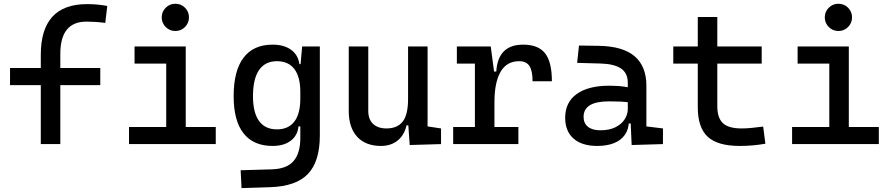

<svg xmlns="http://www.w3.org/2000/svg" viewBox="-20 -764 4728 1018"><path d="M196.3 0V-473.6Q196.3 -742.2 441.4 -742.2Q497.1 -742.2 548.8 -732.4L538.1 -642.6Q507.3 -646.5 483.9 -647.9Q460.4 -649.4 438.5 -649.4Q299.8 -649.4 299.8 -478.5V0ZM33.2 -312.5V-403.3H511.7V-312.5Z M861.3 0V-488.3H964.8V0ZM664.1 0V-90.8H871.1V0ZM955.1 0V-90.8H1124V0ZM693.4 -426.8V-517.6H964.8V-426.8ZM909.7 -599.6Q879.9 -599.6 858.6 -620.8Q837.4 -642.1 837.4 -671.9Q837.4 -702.1 858.6 -723.1Q879.9 -744.1 909.7 -744.1Q939.9 -744.1 960.9 -723.1Q981.9 -702.1 981.9 -671.9Q981.9 -642.1 960.9 -620.8Q939.9 -599.6 909.7 -599.6Z M1260.7 233.4 1255.9 138.7 1421.9 133.8Q1500.5 131.3 1536.1 90.3Q1571.8 49.3 1572.3 -30.3V-408.2L1582 -517.6H1675.8V-45.9Q1675.8 92.3 1612.8 158.2Q1549.8 224.1 1412.1 228.5ZM1425.3 9.8Q1323.7 9.8 1271.2 -57.1Q1218.8 -124 1218.8 -253.9Q1218.8 -388.7 1271.2 -458Q1323.7 -527.3 1425.3 -527.3Q1485.8 -527.3 1523.4 -500Q1561 -472.7 1567.4 -423.8H1607.4L1572.3 -276.4Q1572.3 -356.4 1540.8 -397.9Q1509.3 -439.5 1448.2 -439.5Q1385.7 -439.5 1353.5 -392.6Q1321.3 -345.7 1321.3 -253.9Q1321.3 -167 1353.5 -122.6Q1385.7 -78.1 1448.2 -78.1Q1509.3 -78.1 1540.8 -119.6Q1572.3 -161.1 1572.3 -241.2L1607.4 -93.8H1562.5Q1557.6 -44.9 1521.2 -17.6Q1484.9 9.8 1425.3 9.8Z M2000 9.8Q1918.5 9.8 1873.8 -38.8Q1829.1 -87.4 1829.1 -175.8V-517.6H1932.6V-175.8Q1932.6 -131.3 1958 -107.2Q1983.4 -83 2029.3 -83Q2085.9 -83 2114.7 -118.9Q2143.6 -154.8 2143.6 -239.3L2169.9 -99.6H2135.7Q2123.5 -46.9 2087.9 -18.6Q2052.2 9.8 2000 9.8ZM2152.3 4.9 2143.6 -119.1V-210H2247.1V-93.8L2318.4 -83V0ZM2143.6 -146.5V-517.6H2247.1V-175.8Z M2601.6 -222.7 2571.3 -384.8H2611.3Q2620.1 -527.3 2753.9 -527.3Q2834 -527.3 2870.1 -481.4Q2906.2 -435.5 2906.2 -333H2803.7Q2803.7 -389.6 2786.9 -414.6Q2770 -439.5 2732.4 -439.5Q2666.5 -439.5 2634 -383.1Q2601.6 -326.7 2601.6 -222.7ZM2382.8 0V-90.8H2728.5V0ZM2498 0V-517.6H2582L2601.6 -369.1V0ZM2402.3 -426.8V-517.6H2575.2L2585 -426.8Z M3329.1 4.9 3322.3 -148.4 3308.6 -191.4V-325.2Q3308.6 -377 3272.2 -401.1Q3235.8 -425.3 3164.1 -427.2L3040 -430.7L3049.8 -522.5L3154.3 -521Q3282.7 -519 3345 -465.6Q3407.2 -412.1 3407.2 -309.6V-93.8L3495.1 -83V0ZM3146.5 9.8Q3065.4 9.8 3021 -29.3Q2976.6 -68.4 2976.6 -139.6Q2976.6 -221.7 3037.8 -265.6Q3099.1 -309.6 3210.9 -309.6Q3257.3 -309.6 3293.7 -304Q3330.1 -298.3 3358.4 -287.1L3336.9 -216.8Q3304.2 -224.1 3272.9 -225.3Q3241.7 -226.6 3209 -226.6Q3074.2 -226.6 3074.2 -144.5Q3074.2 -110.4 3097.4 -91.8Q3120.6 -73.2 3163.1 -73.2Q3211.4 -73.2 3243.9 -89.8Q3276.4 -106.4 3292.5 -132.3Q3308.6 -158.2 3308.6 -185.5V-242.2L3338.9 -109.4H3297.9L3314.5 -125Q3314.5 -80.1 3293.7 -50Q3272.9 -20 3235.4 -5.1Q3197.8 9.8 3146.5 9.8Z M3902.3 9.8Q3784.7 9.8 3732.2 -39.1Q3679.7 -87.9 3679.7 -195.3V-283.2H3783.2V-200.2Q3783.2 -138.7 3813.2 -110.8Q3843.3 -83 3912.1 -83Q3936.5 -83 3963.9 -85.7Q3991.2 -88.4 4026.4 -92.8L4038.1 -2Q4003.9 3.9 3971.4 6.8Q3939 9.8 3902.3 9.8ZM3679.7 -244.1V-673.8H3783.2V-244.1ZM3549.8 -426.8V-517.6H4018.6V-426.8Z M4377 0V-488.3H4480.5V0ZM4179.7 0V-90.8H4386.7V0ZM4470.7 0V-90.8H4639.6V0ZM4209 -426.8V-517.6H4480.5V-426.8ZM4425.3 -599.6Q4395.5 -599.6 4374.3 -620.8Q4353 -642.1 4353 -671.9Q4353 -702.1 4374.3 -723.1Q4395.5 -744.1 4425.3 -744.1Q4455.6 -744.1 4476.6 -723.1Q4497.6 -702.1 4497.6 -671.9Q4497.6 -642.1 4476.6 -620.8Q4455.6 -599.6 4425.3 -599.6Z"/></svg>

Font: Cascadia Mono
Style: Regular
Weight: 400
Monospace: yes
Designer: Aaron Bell
Foundry: Saja Typeworks
Version: Version 2404.023